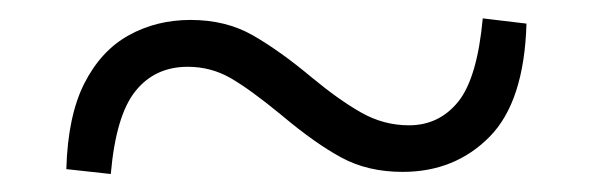

<svg xmlns="http://www.w3.org/2000/svg" viewBox="-20 -490 643 209"><path d="M319.1 -405.9Q348.9 -381.2 373.3 -367.4Q397.7 -353.6 425.2 -353.6Q457.9 -353.6 478.7 -379.2Q499.5 -404.9 505.5 -470L553.1 -464.3Q550.6 -379.2 512.9 -341.1Q475.2 -302.9 418.3 -302.9Q380.4 -302.9 351.8 -318.4Q323.2 -333.8 286.9 -364.3Q252.4 -392.7 231 -405Q209.6 -417.3 184.4 -417.3Q148.7 -417.3 127.5 -390.9Q106.2 -364.6 100.6 -300.6L52.2 -305.9Q53.8 -363.7 71.8 -399.2Q89.9 -434.8 120 -451.5Q150.2 -468.3 187.4 -468.3Q226 -468.3 255.3 -451.5Q284.5 -434.8 319.1 -405.9Z"/></svg>

Font: Early Summer Mincho VF
Style: Regular
Weight: 250
Designer: GuiWonder
Version: Version 1.002